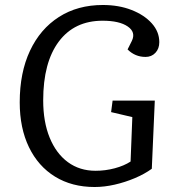

<svg xmlns="http://www.w3.org/2000/svg" viewBox="-20 -735 682 769"><path d="M600 -332 588 -59Q559 -38 520 -21.5Q481 -5 439.5 4.5Q398 14 359 14Q268 14 200.5 -27.5Q133 -69 96 -145.5Q59 -222 59 -325Q59 -444 100 -531.5Q141 -619 216 -667Q291 -715 392 -715Q456 -715 507 -695Q558 -675 588 -641.5Q618 -608 618 -566Q618 -540 602.5 -523.5Q587 -507 563 -507Q521 -507 491 -537L508 -571Q525 -606 491.5 -629Q458 -652 391 -652Q278 -652 215.5 -568.5Q153 -485 153 -333Q153 -247 179 -183.5Q205 -120 252 -85.5Q299 -51 363 -51Q402 -51 439.5 -61Q477 -71 503 -88L510 -266L425 -286L431 -332Z"/></svg>

Font: Literata 12pt
Style: Italic
Weight: 400
Italic angle: -2°
Designer: Latin by Veronika Burian and Jose Scaglione. Greek by Irene Vlachou. Cyrillic by Vera Evstafieva
Foundry: TypeTogether
Version: Version 3.002